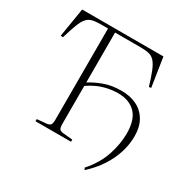

<svg xmlns="http://www.w3.org/2000/svg" viewBox="-184 -886 1132 1156"><g transform="rotate(30 382.5 -308.0)"><path d="M556 107 549 94Q614 20 640 -59Q666 -138 666 -210Q666 -306 622 -350.5Q578 -395 501 -395Q465 -395 429.5 -387.5Q394 -380 361.5 -365.5Q329 -351 301 -331V-68Q301 -41 308 -32Q315 -23 334 -21L400 -15V0H153V-15L219 -21Q238 -23 245 -32.5Q252 -42 252 -69V-702H206Q169 -702 145 -696.5Q121 -691 105 -672.5Q89 -654 75 -617.5Q61 -581 43 -520L27 -522L60 -723H625L656 -522L641 -520Q623 -581 608 -617.5Q593 -654 576.5 -672.5Q560 -691 536.5 -696.5Q513 -702 477 -702H301V-355Q340 -380 392 -399Q444 -418 511 -418Q571 -418 616.5 -396Q662 -374 688.5 -329.5Q715 -285 715 -219Q715 -163 697.5 -106.5Q680 -50 645 4Q610 58 556 107Z"/></g></svg>

Font: Literata 60pt ExtraLight
Style: Regular
Weight: 250
Designer: Latin by Veronika Burian and Jose Scaglione. Greek by Irene Vlachou. Cyrillic by Vera Evstafieva.
Foundry: TypeTogether
Version: Version 3.103;gftools[0.9.29]